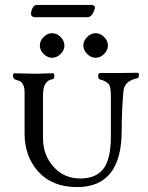

<svg xmlns="http://www.w3.org/2000/svg" viewBox="-20 -748 603 781"><path d="M130 -728H353Q359 -728 363.5 -723.5Q368 -719 366 -714Q362 -702 359.5 -696.5Q357 -691 350.5 -684.5Q344 -678 335 -678H120Q115 -678 110.5 -682Q106 -686 106 -690Q106 -701 112 -714.5Q118 -728 130 -728ZM80 -204V-372Q80 -392 74 -403.5Q68 -415 62 -417.5Q56 -420 41 -425Q37 -426 34.5 -432Q32 -438 33 -444Q34 -450 39 -450Q55 -450 82 -449Q109 -448 126 -448Q138 -448 156 -449Q174 -450 195 -450Q201 -450 201 -439Q201 -428 195 -426Q156 -421 155 -365V-185Q155 -118 197.5 -70Q240 -22 307 -22Q371 -22 401 -62Q431 -102 431 -193V-350Q432 -393 422.5 -405.5Q413 -418 386 -425Q379 -427 379.5 -439Q380 -451 387 -451H459Q474 -451 499 -451.5Q524 -452 540 -452Q546 -452 545 -441.5Q544 -431 540 -430Q484 -419 482 -375Q475 -298 475 -217Q475 13 294 13Q193 13 136.5 -49Q80 -111 80 -204ZM157.5 -597.5Q173 -613 192 -613Q211 -613 226.5 -597.5Q242 -582 242 -563Q242 -544 226.5 -528.5Q211 -513 192 -513Q173 -513 157.5 -528.5Q142 -544 142 -563Q142 -582 157.5 -597.5ZM334.5 -597.5Q350 -613 369 -613Q388 -613 403.5 -597.5Q419 -582 419 -563Q419 -544 403.5 -528.5Q388 -513 369 -513Q350 -513 334.5 -528.5Q319 -544 319 -563Q319 -582 334.5 -597.5Z"/></svg>

Font: EB Garamond 12 All SC
Style: AllSC
Weight: 400
Version: Version 0.016 ; ttfautohint (v0.97) -l 8 -r 50 -G 200 -x 0 -